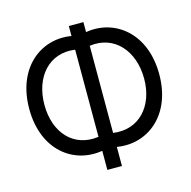

<svg xmlns="http://www.w3.org/2000/svg" viewBox="-106 -824 921 928"><g transform="rotate(-15 355.0 -360.0)"><path d="M318.5 -95.5V0H391.5V-95.5C539.5 -70.5 680.5 -175.5 680.5 -382C680.5 -588.5 539.5 -695 391.5 -670V-720H318.5V-670C170.5 -695 30 -588.5 30 -382C30 -175.5 170.5 -70.5 318.5 -95.5ZM106 -382C106 -522 191.5 -619.5 318.5 -601.5V-165.5C191.5 -147.5 106 -242 106 -382ZM391.5 -165.5V-601.5C518.5 -619.5 604.5 -519 604.5 -380.5C604.5 -242.5 518.5 -147.5 391.5 -165.5Z"/></g></svg>

Font: Eudonet
Style: Regular
Weight: 400
Designer: Mikhail Sharanda
Foundry: Mikhail Sharanda
Version: Version 4.503;Glyphs 3.1.2 (3151)